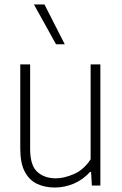

<svg xmlns="http://www.w3.org/2000/svg" viewBox="-20 -828 544 857"><path d="M224.5 9Q180.5 9 145.8 -7.2Q111 -23.5 90.8 -61.2Q70.5 -99 70.5 -164.5V-540.5H114.5V-164Q114.5 -89.5 146.5 -60.8Q178.5 -32 229.5 -32Q266 -32 310.2 -51.2Q354.5 -70.5 384.5 -117V-540.5H428V0H390L386.5 -60.5H382Q350 -25.5 309 -8.2Q268 9 224.5 9ZM230 -630.5 131.5 -808H178.5L269 -630.5Z"/></svg>

Font: Encode Sans Semi Condensed ExtraLight
Style: Regular
Weight: 200
Width: 4
Designer: Multiple Designers
Foundry: Impallari Type
Version: Version 3.000; ttfautohint (v1.8.3) -l 8 -r 50 -G 200 -x 14 